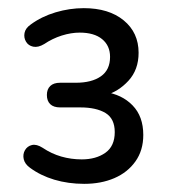

<svg xmlns="http://www.w3.org/2000/svg" viewBox="-20 -729 420 471"><path d="M186.5 -278Q147.5 -278 113.2 -288.2Q79 -298.5 53.5 -317.5Q41 -326.5 38.2 -338.5Q35.5 -350.5 41.2 -360.5Q47 -370.5 58.2 -373.2Q69.5 -376 84.5 -366.5Q106 -352 130.2 -345Q154.5 -338 180.5 -338Q215.5 -338 238.5 -354.2Q261.5 -370.5 261.5 -405Q261.5 -438 238.8 -451.8Q216 -465.5 177 -465.5H127.5Q111.5 -465.5 103.2 -473.5Q95 -481.5 95 -496Q95 -510 103.2 -518Q111.5 -526 127.5 -526H166Q205 -526 227.5 -541.8Q250 -557.5 250 -589.5Q250 -617 230.5 -633Q211 -649 175.5 -649Q154.5 -649 131.5 -641.8Q108.5 -634.5 88.5 -621Q73.5 -612 61.5 -614.5Q49.5 -617 43.8 -626.8Q38 -636.5 40.2 -648.2Q42.5 -660 55.5 -669Q82 -688.5 116.5 -698.8Q151 -709 185.5 -709Q247 -709 283.5 -679Q320 -649 320 -599.5Q320 -558 295.2 -531Q270.5 -504 236.5 -494.5V-503.5Q279 -497.5 305.2 -470.5Q331.5 -443.5 331.5 -398Q331.5 -360 312.2 -333Q293 -306 260.5 -292Q228 -278 186.5 -278Z"/></svg>

Font: Nunito ExtraLight
Style: Regular
Weight: 200
Designer: Vernon Adams
Foundry: Vernon Adams
Version: Version 3.602;April 4, 2023;FontCreator 14.0.0.2856 64-bit